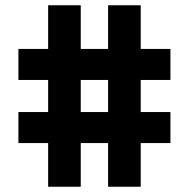

<svg xmlns="http://www.w3.org/2000/svg" viewBox="-20 -710 718 730"><path d="M50 -166V-284H163V-406H50V-524H163V-690H287V-524H391V-690H515V-524H628V-406H515V-284H628V-166H515V0H391V-166H287V0H163V-166ZM287 -284H391V-406H287Z"/></svg>

Font: Oxanium
Style: Bold
Weight: 700
Designer: Severin Meyer
Version: Version 2.000